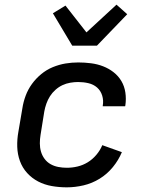

<svg xmlns="http://www.w3.org/2000/svg" viewBox="-20 -796 640 824"><path d="M267 8Q234 8 202.5 2.5Q171 -3 144 -17Q117 -31 96.5 -53.5Q76 -76 65.5 -105Q55 -134 54 -166Q53 -198 59 -231L76 -331Q80 -358 90 -385Q100 -412 117 -435.5Q134 -459 157 -478Q180 -497 207 -508Q234 -519 261 -523.5Q288 -528 316 -528Q343 -528 370.5 -524.5Q398 -521 422.5 -511.5Q447 -502 467.5 -486Q488 -470 501 -448Q514 -426 518 -399Q522 -372 518 -344L517 -340H421V-342Q425 -365 418.5 -386Q412 -407 396.5 -420.5Q381 -434 359.5 -439Q338 -444 315 -444Q299 -444 281.5 -441Q264 -438 248 -430.5Q232 -423 218 -410.5Q204 -398 194.5 -383Q185 -368 179 -351Q173 -334 170 -317L154 -217Q151 -199 151 -180.5Q151 -162 156 -145Q161 -128 171.5 -114Q182 -100 197 -91.5Q212 -83 230 -79.5Q248 -76 267 -76Q290 -76 313 -81.5Q336 -87 356.5 -99.5Q377 -112 393.5 -131.5Q410 -151 419 -173L503 -143Q489 -109 464.5 -79Q440 -49 407.5 -29Q375 -9 338.5 -0.5Q302 8 267 8ZM290 -600 207 -739 261 -772 351 -657 480 -776 526 -735 396 -600Z"/></svg>

Font: Iosevka Custom Medium
Style: Italic
Weight: 500
Italic angle: -9°
Designer: Belleve Invis
Foundry: Belleve Invis
Version: Version 27.0.1